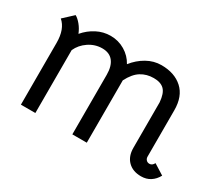

<svg xmlns="http://www.w3.org/2000/svg" viewBox="-101 -724 1069 944"><g transform="rotate(30 434.0 -252.0)"><path d="M857 -44Q843 -18 820.5 -3.5Q798 11 768 11Q721 11 693.5 -16.5Q666 -44 666 -92V-350Q662 -399 642 -419Q622 -439 582 -439Q542 -439 510.5 -419.5Q479 -400 455 -353V1H373V-337Q373 -386 352 -412.5Q331 -439 290 -439Q249 -439 214 -415.5Q179 -392 163 -356V1H81V-350Q81 -428 39 -464L94 -515Q110 -506 126 -486.5Q142 -467 152 -442Q180 -475 217 -494Q254 -513 295 -513Q339 -513 376 -491Q413 -469 433 -432Q462 -469 501 -491Q540 -513 583 -513Q658 -513 703 -472Q748 -431 748 -352V-89Q748 -78 755 -70.5Q762 -63 773 -63Q789 -63 798 -81Z"/></g></svg>

Font: Bellota
Style: Bold
Weight: 700
Designer: Kemie Guaida
Foundry: Kemie Guaida
Version: Version 4.001